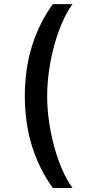

<svg xmlns="http://www.w3.org/2000/svg" viewBox="-20 -775 418 946"><path d="M102.3 -301.8C102.3 -123.6 149.9 24.9 240.1 151.3H337.4C267.4 57.5 212.4 -132.8 212.4 -301.8C212.4 -470.5 267.4 -660.9 337.4 -754.6H240.1C149.9 -628.2 102.3 -479.8 102.3 -301.8Z"/></svg>

Font: Margiela Sans Medium
Style: Regular
Weight: 500
Designer: Stefan Endress, Andreas Faust
Version: Version 1.100;FEAKit 1.0